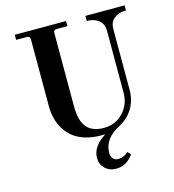

<svg xmlns="http://www.w3.org/2000/svg" viewBox="-134 -823 1062 1172"><g transform="rotate(-15 397.0 -237.0)"><path d="M68 -680V-712H392V-680H328Q314 -680 309 -675Q304 -670 304 -656V-198Q304 -106 339 -64Q374 -22 447 -22Q521 -22 569.5 -73.5Q618 -125 618 -198V-590Q618 -635 588 -657.5Q558 -680 514 -680V-712H762V-680Q718 -680 688 -657.5Q658 -635 658 -590V-208Q658 -140 627 -89Q596 -38 541 -9Q438 44 438 133Q438 156 449.5 170Q461 184 482 184Q519 184 546 157L565 176Q522 238 457 238Q413 238 385.5 211.5Q358 185 358 144Q358 74 441 20L440 17Q430 18 419 18Q364 18 319 4Q274 -10 244 -34Q214 -58 194 -91Q174 -124 165 -160.5Q156 -197 156 -237V-656Q156 -670 151 -675Q146 -680 132 -680Z"/></g></svg>

Font: Old Standard TT
Style: Bold
Weight: 700
Designer: Alexey Kryukov <alexios@thessalonica.org.ru>
Version: Version 2.2